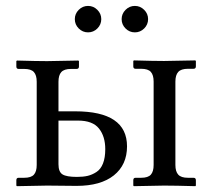

<svg xmlns="http://www.w3.org/2000/svg" viewBox="-20 -638 722 659"><path d="M507.3 -357.9Q507.3 -380.4 497.8 -391.1Q488.3 -401.9 464.4 -401.9H445.3Q437.5 -401.9 437.5 -410.2V-428.7L439.5 -430.7Q507.3 -428.7 543 -428.7L650.4 -430.7L652.3 -428.7V-410.2Q652.3 -401.9 644 -401.9H625Q601.6 -401.9 591.8 -391.1Q582 -380.4 582 -357.9V-71.8Q582 -49.3 591.8 -38.6Q601.6 -27.8 625 -27.8H644Q652.3 -27.8 652.3 -19.5V-1L650.4 1Q582 -1 543 -1L439.5 1L437.5 -1V-19.5Q437.5 -27.8 445.3 -27.8H464.4Q488.3 -27.8 497.8 -38.6Q507.3 -49.3 507.3 -71.8ZM341.3 -126Q341.3 -169.9 319.6 -197Q297.9 -224.1 248 -224.1H180.7V-74.2Q180.7 -48.3 194.3 -39.6Q208 -30.8 244.1 -30.8Q265.1 -30.8 280.8 -34.4Q296.4 -38.1 311 -47.6Q325.7 -57.1 333.5 -76.9Q341.3 -96.7 341.3 -126ZM106 -71.8V-357.4Q106 -379.9 96.4 -390.6Q86.9 -401.4 63 -401.4H43.9Q36.1 -401.4 36.1 -409.7V-428.2L38.1 -430.2Q106 -428.2 141.6 -428.2L249 -430.2L251 -428.2V-409.7Q251 -401.4 242.7 -401.4H223.6Q200.2 -401.4 190.4 -390.6Q180.7 -379.9 180.7 -357.4V-255.9H238.3Q416 -255.9 416 -135.7Q416 -72.3 370.8 -36.1Q325.7 0 242.7 0L141.6 -1L38.1 1L36.1 -1V-19.5Q36.1 -27.8 43.9 -27.8H63Q86.9 -27.8 96.4 -38.6Q106 -49.3 106 -71.8ZM410.9 -540.3Q397.5 -553.7 397.5 -572.3Q397.5 -590.8 410.9 -604.2Q424.3 -617.7 442.9 -617.7Q461.4 -617.7 474.9 -604.2Q488.3 -590.8 488.3 -572.3Q488.3 -553.7 474.9 -540.3Q461.4 -526.9 442.9 -526.9Q424.3 -526.9 410.9 -540.3ZM250.2 -540.3Q236.8 -553.7 236.8 -572.3Q236.8 -590.8 250.2 -604.2Q263.7 -617.7 282.2 -617.7Q300.8 -617.7 314.2 -604.2Q327.6 -590.8 327.6 -572.3Q327.6 -553.7 314.2 -540.3Q300.8 -526.9 282.2 -526.9Q263.7 -526.9 250.2 -540.3Z"/></svg>

Font: Libertinage
Style: f
Weight: 400
Designer: OSP
Foundry: OSP
Version: Version 1.0; 2008; OFL relea